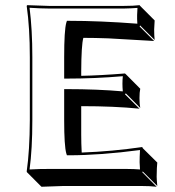

<svg xmlns="http://www.w3.org/2000/svg" viewBox="-20 -668 680 748"><path d="M296.4 -372.6Q369.6 -374 466.8 -381.8L470.2 -378.9L526.4 -322.3Q523.4 -308.6 523.4 -285.6Q523.4 -261.7 526.4 -247.6L470.2 -304.2L466.8 -300.8L523.4 -244.6Q424.8 -254.4 296.4 -254.4V-143.6Q296.4 -108.4 298.3 -73.7Q417 -78.1 534.2 -95.2L536.1 -90.8L592.8 -34.7Q590.8 -19 590.3 20.5Q590.3 29.8 592.8 56.6L536.1 0L534.2 2.9L590.3 59.6Q565.9 56.6 530.8 56.6H226.6Q226.6 56.6 141.6 59.6L85 2.9L84 0Q95.7 -81.5 96.2 -200.2V-444.8Q96.2 -559.6 84 -645L85.9 -647.9Q87.4 -647.9 169.9 -645H463.9Q500 -645 523.9 -647.9L525.9 -645L582.5 -588.4Q580.6 -560.1 580.6 -553.2Q580.6 -529.3 582.5 -512.2L525.9 -568.8L523.9 -564.9L580.6 -508.3Q580.6 -508.3 401.4 -518.6Q349.1 -520.5 304.7 -520.5Q296.9 -492.7 296.4 -388.7ZM230 -200.2V-320.8H240.2Q359.4 -320.8 458.5 -312Q457 -327.1 457 -341.8Q457 -356.4 458.5 -371.1Q349.1 -361.8 240.2 -361.8H230V-444.8Q230 -550.3 238.3 -579.6L240.7 -586.9H248Q370.1 -586.9 515.1 -575.7Q513.7 -595.7 514.2 -609.9Q514.2 -618.7 515.6 -637.2Q491.7 -635.3 463.9 -634.8H169.9Q141.6 -634.8 95.2 -637.7Q106 -553.2 106 -444.8V-200.2Q106 -87.4 95.2 -7.8Q141.6 -10.3 169.9 -9.8H474.1Q502.4 -9.8 525.4 -7.8Q523.9 -26.9 523.9 -36.1Q523.9 -57.1 525.4 -83.5Q370.6 -63 248 -63H240.7L238.3 -70.3Q230 -99.6 230 -200.2Z"/></svg>

Font: Linux Biolinum Shadow O
Style: Bold
Weight: 700
Designer: Philipp H. Poll
Foundry: Philipp H. Poll
Version: Version 0.9.2